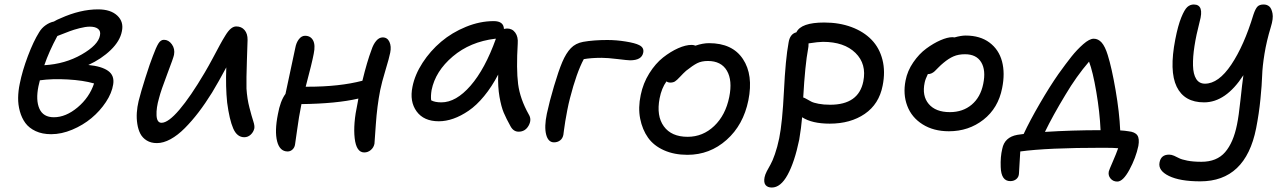

<svg xmlns="http://www.w3.org/2000/svg" viewBox="-20 -631 5765 863"><path d="M210 -27.8Q169.9 -27.8 140.1 -41.7Q110.4 -55.7 94 -78.1Q77.6 -100.6 69.3 -130.6Q61 -160.6 61.5 -191.7Q62 -222.7 68.8 -254.9Q80.1 -312 105.2 -378.7Q130.4 -445.3 155.8 -485.8Q167 -504.9 185.1 -517.6Q203.1 -530.3 222.2 -534.2Q235.8 -542.5 252 -548.8Q340.8 -588.9 420.9 -588.9Q477.5 -588.9 507.3 -560.8Q537.1 -532.7 527.8 -490.2Q519.5 -446.8 478 -406.5Q436.5 -366.2 377 -338.9Q436 -333.5 465.6 -312.7Q495.1 -292 488.8 -252Q482.9 -212.9 456.1 -172.4Q429.2 -131.8 391.1 -100.1Q353 -68.4 304.7 -48.1Q256.3 -27.8 210 -27.8ZM383.8 -511.2Q364.7 -511.2 337.4 -504.2Q310.1 -497.1 294.2 -491Q278.3 -484.9 237.8 -469.2Q200.2 -399.4 179.2 -337.9Q272.5 -343.3 346.9 -386Q421.4 -428.7 429.2 -471.2Q433.6 -490.7 421.1 -501Q408.7 -511.2 383.8 -511.2ZM152.8 -243.2Q140.1 -180.7 157.2 -142.3Q174.3 -104 222.2 -104Q275.9 -104 328.9 -148.4Q381.8 -192.9 402.8 -255.9Q354 -270 283.9 -273.9Q213.9 -277.8 159.2 -270Q158.2 -265.6 156 -256.6Q153.8 -247.6 152.8 -243.2Z M685.1 12.2Q658.7 12.2 639.6 0.5Q620.6 -11.2 610.8 -30Q601.1 -48.8 597.2 -74Q593.3 -99.1 595 -124.8Q596.7 -150.4 603 -176.8Q612.8 -216.3 633.8 -282.5Q654.8 -348.6 667 -378.9Q681.6 -418.5 691.9 -435.3Q702.1 -452.1 716.8 -452.1Q737.8 -452.1 752.4 -431.9Q767.1 -411.6 762.2 -384.8Q759.8 -371.6 731.7 -298.1Q703.6 -224.6 694.8 -189.9Q682.1 -146.5 683.6 -112.8Q685.1 -79.1 706.1 -79.1Q736.3 -79.1 786.1 -137.5Q835.9 -195.8 899.9 -304.2Q917 -333 936.8 -370.1Q956.5 -407.2 968.3 -429Q980 -450.7 993.2 -471.9Q1006.3 -493.2 1018.1 -502.7Q1029.8 -512.2 1042 -512.2Q1065.4 -512.2 1079.3 -495.8Q1093.3 -479.5 1092.8 -451.2Q1092.8 -446.3 1089.8 -360.1Q1086.9 -273.9 1087.9 -232.9Q1090.8 -187 1101.1 -147.5Q1111.3 -107.9 1118.4 -86.4Q1125.5 -64.9 1123 -53.2Q1119.1 -37.1 1106.7 -25.6Q1094.2 -14.2 1078.1 -14.2Q1045.4 -14.2 1028.3 -53.5Q1011.2 -92.8 1001 -169.9Q993.7 -239.7 997.1 -328.1Q962.4 -263.2 933.1 -214.8Q902.8 -166 872.8 -126.7Q842.8 -87.4 810.8 -55.2Q778.8 -22.9 746.6 -5.4Q714.4 12.2 685.1 12.2Z M1272.9 49.8Q1237.3 49.8 1225.6 4.2Q1213.9 -41.5 1229 -117.2Q1239.7 -177.2 1263.2 -209Q1301.3 -385.7 1307.1 -415Q1311.5 -439.5 1323.5 -454.8Q1335.4 -470.2 1351.1 -470.2Q1376 -470.2 1387.2 -449.5Q1398.4 -428.7 1390.1 -389.2Q1382.8 -349.6 1354 -241.2H1362.8Q1506.3 -241.2 1608.9 -268.1Q1629.9 -354.5 1649.9 -407.2Q1657.7 -431.6 1670.9 -447.3Q1684.1 -462.9 1700.2 -462.9Q1721.2 -462.9 1730.5 -442.6Q1739.7 -422.4 1733.9 -394Q1729.5 -371.1 1712.6 -315.4Q1695.8 -259.8 1689 -226.1Q1674.8 -153.8 1669.2 -70.8Q1663.6 12.2 1663.1 15.1Q1659.7 32.2 1646.7 43.2Q1633.8 54.2 1617.2 54.2Q1581.5 54.2 1574.2 -9.8Q1566.9 -73.7 1586.9 -166Q1587.4 -169.4 1588.9 -177Q1590.3 -184.6 1590.8 -188Q1492.7 -165 1335 -163.1Q1334.5 -161.6 1334 -158Q1333.5 -154.3 1333 -152.8Q1323.7 -107.9 1315.7 -48.3Q1307.6 11.2 1306.2 18.1Q1304.2 32.2 1294.7 41Q1285.2 49.8 1272.9 49.8Z M1952.1 -85.9Q1884.8 -85.9 1852.5 -130.4Q1820.3 -174.8 1834 -241.2Q1844.7 -295.4 1879.4 -348.9Q1914.1 -402.3 1962.9 -443.6Q2011.7 -484.9 2074.5 -510.5Q2137.2 -536.1 2199.2 -536.1Q2243.7 -536.1 2245.1 -501Q2254.9 -502.9 2258.8 -502.9Q2282.7 -502.9 2296.1 -484.1Q2309.6 -465.3 2307.1 -435.1Q2300.3 -320.3 2308.8 -253.4Q2317.4 -186.5 2356.9 -116.2Q2371.1 -93.3 2356 -66.2Q2340.8 -39.1 2311 -39.1Q2288.1 -39.1 2274.9 -63Q2255.4 -98.1 2244.1 -124.8Q2232.9 -151.4 2225.1 -196Q2217.3 -240.7 2219.2 -295.9Q2190.4 -240.7 2156 -199Q2121.6 -157.2 2086.4 -133.3Q2051.3 -109.4 2017.8 -97.7Q1984.4 -85.9 1952.1 -85.9ZM1919.9 -226.1Q1915.5 -199.2 1918 -180.2Q1934.6 -170.9 1963.9 -170.9Q2029.8 -170.9 2095 -245.8Q2160.2 -320.8 2209 -457H2206.1Q2093.3 -443.4 2015.1 -377.2Q1937 -311 1919.9 -226.1Z M2470.2 8.8Q2443.8 8.8 2434.8 -26.4Q2425.8 -61.5 2438 -120.1Q2449.7 -174.8 2470.2 -243.9Q2490.7 -313 2507.3 -352.1Q2524.4 -392.1 2545.7 -414.3Q2566.9 -436.5 2601.1 -442.9Q2648.4 -451.2 2710 -451.2Q2751 -451.2 2793 -444.3Q2835 -437.5 2853 -428.2Q2876 -417 2871.1 -394Q2864.3 -359.9 2812 -359.9Q2801.8 -359.9 2756.3 -365.5Q2710.9 -371.1 2684.1 -371.1Q2637.2 -371.1 2604 -365.2Q2571.3 -304.2 2542 -189.9Q2535.6 -165.5 2529.8 -135.7Q2523.9 -106 2520.8 -85.9Q2517.6 -65.9 2514.9 -45.7Q2512.2 -25.4 2512.2 -24.9Q2508.8 -8.3 2497.3 0.2Q2485.8 8.8 2470.2 8.8Z M3069.8 64.9Q3010.3 64.9 2964.4 44.4Q2918.5 23.9 2892.8 -12.2Q2867.2 -48.3 2857.4 -97.7Q2847.7 -147 2859.9 -204.1Q2870.6 -256.8 2898.4 -301.3Q2926.3 -345.7 2960.4 -372.6Q2994.6 -399.4 3028.3 -414.3Q3062 -429.2 3088.9 -429.2Q3097.2 -429.2 3106 -425.8Q3138.7 -437 3167 -437Q3272 -437 3319.3 -365.7Q3366.7 -294.4 3343.8 -180.2Q3321.3 -69.3 3245.8 -2.2Q3170.4 64.9 3069.8 64.9ZM2944.8 -189Q2929.7 -109.9 2963.9 -63Q2998 -16.1 3070.8 -16.1Q3139.2 -16.1 3190.2 -64.7Q3241.2 -113.3 3257.8 -194.8Q3272.9 -269.5 3247.3 -313.2Q3221.7 -356.9 3161.6 -356.9Q3133.3 -356.9 3113.3 -346.7Q3093.3 -336.4 3064 -313Q3051.8 -302.2 3036.9 -286.1Q3022 -270 3013.7 -264.9Q3005.4 -259.8 2992.7 -259.8Q2982.9 -259.8 2975.6 -265.1Q2953.6 -234.4 2944.8 -189Z M3449.2 211.9Q3430.2 211.9 3421.1 200.7Q3412.1 189.5 3416.5 166Q3418.9 153.8 3426.8 138.4Q3434.6 123 3443.4 108.2Q3452.1 93.3 3463.1 61.8Q3474.1 30.3 3482.4 -9.8Q3496.6 -79.6 3503.7 -222.4Q3510.7 -365.2 3524.4 -439Q3530.3 -478.5 3559.6 -485.8Q3580.6 -529.8 3684.6 -529.8Q3752.4 -529.8 3807.4 -509.3Q3862.3 -488.8 3897.7 -452.1Q3933.1 -415.5 3946.5 -362.3Q3960 -309.1 3947.3 -246.1Q3931.2 -163.1 3866.9 -119.1Q3802.7 -75.2 3709.5 -75.2Q3629.9 -75.2 3585.4 -104Q3581.5 -57.1 3572.3 -2.9Q3551.3 98.1 3520 155Q3488.8 211.9 3449.2 211.9ZM3612.3 -412.1Q3598.6 -339.8 3590.3 -192.9Q3596.2 -191.4 3606.2 -185.5Q3616.2 -179.7 3626.5 -174.3Q3636.7 -168.9 3659.2 -164.6Q3681.6 -160.2 3711.4 -160.2Q3839.4 -160.2 3860.4 -265.1Q3876 -343.3 3825.2 -393.1Q3774.4 -442.9 3679.2 -442.9Q3658.7 -442.9 3614.3 -436Q3614.3 -419.9 3612.3 -412.1Z M4245.1 -41Q4176.3 -41 4127 -72Q4077.6 -103 4057.9 -155.3Q4038.1 -207.5 4050.3 -269Q4058.6 -312.5 4085 -350.8Q4111.3 -389.2 4143.6 -412.8Q4175.8 -436.5 4207.3 -450.2Q4238.8 -463.9 4261.2 -463.9Q4262.7 -463.9 4265.9 -463.4Q4269 -462.9 4270.5 -462.9Q4299.8 -471.2 4320.3 -471.2Q4385.3 -471.2 4427.5 -439.7Q4469.7 -408.2 4483.9 -355Q4498 -301.8 4484.4 -234.9Q4466.8 -145 4400.4 -93Q4334 -41 4245.1 -41ZM4136.2 -259.8Q4123.5 -200.2 4154.5 -163.6Q4185.5 -127 4249.5 -127Q4307.6 -127 4347.4 -160.4Q4387.2 -193.8 4399.4 -253.9Q4412.1 -314.9 4390.4 -351.1Q4368.7 -387.2 4317.4 -387.2Q4288.1 -387.2 4266.1 -377.7Q4244.1 -368.2 4220.2 -348.1Q4209.5 -339.4 4198.2 -327.9Q4187 -316.4 4181.4 -311Q4175.8 -305.7 4168 -301.8Q4160.2 -297.9 4150.4 -297.9Q4139.2 -274.9 4136.2 -259.8Z M5002 185.1Q4982.9 185.1 4971.4 171.1Q4960 157.2 4963.9 139.2Q4965.8 131.8 4981.7 95.5Q4997.6 59.1 5005.9 35.2Q4986.8 33.2 4937 33.2Q4686.5 33.2 4565.9 49.8Q4564 70.8 4562.5 106.7Q4561 142.6 4560.1 147.9Q4559.6 164.1 4548.6 173.6Q4537.6 183.1 4521 183.1Q4480 183.1 4478 120.1Q4476.1 74.2 4484.9 38.1Q4495.1 -14.6 4552.7 -24.9Q4554.7 -24.9 4564.7 -26.6Q4574.7 -28.3 4581.1 -28.8Q4608.9 -88.4 4653.6 -165.3Q4698.2 -242.2 4737.8 -298.8Q4771.5 -345.7 4796.1 -376.7Q4820.8 -407.7 4848.9 -432.4Q4877 -457 4896 -457Q4916.5 -457 4931.9 -439.5Q4947.3 -421.9 4959 -383.8Q4977.1 -326.2 4994.4 -225.6Q5011.7 -125 5015.1 -44.9Q5038.1 -43.5 5051.8 -41Q5081.5 -38.1 5092 -22.9Q5102.5 -7.8 5096.7 24.9Q5085.4 78.6 5056.6 131.8Q5027.8 185.1 5002 185.1ZM4769 -205.1Q4711.9 -110.8 4676.8 -38.1Q4798.8 -45.9 4926.8 -45.9Q4923.3 -126 4907.7 -217.8Q4892.1 -309.6 4875 -354Q4817.9 -287.6 4769 -205.1Z M5375 184.1Q5283.7 184.1 5234.1 159.9Q5184.6 135.7 5191.9 99.1Q5198.2 64 5234.9 64Q5245.6 64 5257.3 69.1Q5269 74.2 5280 80.1Q5291 85.9 5317.1 91.1Q5343.3 96.2 5379.9 96.2Q5449.2 96.2 5486.6 53Q5523.9 9.8 5540 -70.8Q5547.9 -108.4 5555.7 -182.1Q5563.5 -255.9 5568.8 -293Q5489.7 -170.9 5392.1 -170.9Q5303.2 -170.9 5269 -241.2Q5234.9 -311.5 5262.7 -454.1Q5274.9 -516.6 5289.6 -552.5Q5304.2 -588.4 5316.9 -599.6Q5329.6 -610.8 5345.7 -610.8Q5394 -610.8 5372.1 -533.2Q5356.4 -472.7 5348.9 -423.8Q5341.3 -375 5342.3 -336.2Q5343.3 -297.4 5356.7 -276.1Q5370.1 -254.9 5396 -254.9Q5457 -254.9 5514.4 -340.6Q5571.8 -426.3 5613.8 -564.9Q5623 -592.3 5632.3 -601.6Q5641.6 -610.8 5659.7 -610.8Q5674.8 -610.8 5685.1 -602.1Q5695.3 -593.3 5699.7 -570.6Q5704.1 -547.9 5691.9 -508.8Q5672.9 -446.3 5663.6 -388.9Q5654.3 -331.5 5653.1 -291.3Q5651.9 -251 5645.5 -186.3Q5639.2 -121.6 5626 -54.2Q5578.6 184.1 5375 184.1Z"/></svg>

Font: Shantell Sans Irregular Bouncy
Style: Italic
Weight: 400
Italic angle: -11.31°
Designer: Stephen Nixon, Anya Danilova, Shantell Martin
Foundry: Arrow Type
Version: Version 1.006;[9816181b4]